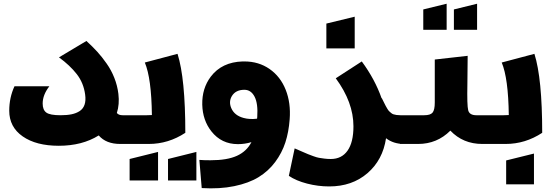

<svg xmlns="http://www.w3.org/2000/svg" viewBox="-20 -776 2985 1035"><path d="M58.1 -311H246.1Q210 -264.6 210 -217.8Q210 -183.6 229.7 -169.2Q249.5 -154.8 306.2 -154.8Q340.8 -154.8 365.7 -159.9Q390.6 -165 409.4 -177.2Q428.2 -189.5 435.8 -211.7Q443.4 -233.9 439 -266.1Q430.7 -329.1 393.8 -376.5Q356.9 -423.8 297.9 -466.8L445.8 -555.2Q478.5 -525.4 504.2 -497.3Q529.8 -469.2 554.9 -433.3Q580.1 -397.5 596.4 -356Q612.8 -314.5 618.2 -270Q625 -213.9 609.9 -167Q619.1 -154.8 641.1 -154.8H742.2V0H627.9Q551.8 0 512.2 -45.9Q422.9 9.8 296.9 9.8Q174.8 9.8 102.3 -40.8Q29.8 -91.3 29.8 -179.2Q29.8 -250 58.1 -311Z M663.6 -154.8H771Q789.1 -154.8 798.8 -155.8Q796.4 -354 760.7 -439L937 -485.8Q979 -353.5 979 -60.1Q887.7 0 781.7 0H663.6ZM678.7 196.8V81.1L832 43V196.8ZM885.7 196.8V81.1L1038.6 43V196.8Z M1067.4 237.8 1054.7 85.9Q1076.7 87.9 1114.3 87.9Q1205.1 87.9 1257.6 63.7Q1310.1 39.6 1335.4 -9.8Q1299.8 1 1262.7 1Q1173.8 1 1119.6 -67.9Q1072.3 -127.9 1070.3 -211.9Q1068.4 -299.3 1116.2 -362.8Q1175.8 -441.4 1288.1 -444.8Q1292.5 -444.8 1297.4 -444.8Q1374.5 -444.8 1433.1 -404.1Q1491.7 -363.3 1520 -292.2Q1548.3 -221.2 1541.5 -132.8Q1536.6 -64.9 1518.3 -8.3Q1500 48.3 1463.4 97.4Q1426.8 146.5 1373.8 179Q1320.8 211.4 1242.7 227.5Q1164.6 243.7 1067.4 237.8ZM1297.4 -292Q1250.5 -292 1230 -258.3Q1211.9 -228 1226.6 -193.4Q1243.7 -153.3 1293.5 -140.1Q1325.2 -131.3 1365.7 -136.2Q1366.7 -139.2 1366.7 -145Q1371.6 -217.8 1352.3 -254.9Q1333 -292 1297.4 -292Z M1537.1 171.9 1568.4 23.9Q1580.1 28.8 1606.2 40.3Q1632.3 51.8 1640.9 55.2Q1649.4 58.6 1668.7 65.7Q1688 72.8 1699.5 74.7Q1710.9 76.7 1728 78.9Q1745.1 81.1 1763.2 81.1Q1821.8 81.1 1853.5 36.1Q1885.3 -8.8 1885.3 -95.2Q1885.3 -224.6 1790 -354L1930.2 -444.8Q2001.5 -348.1 2037.1 -246.1L2038.1 -247.1Q2042.5 -238.3 2049.3 -224.6Q2056.2 -210.9 2059.3 -204.8Q2062.5 -198.7 2068.1 -189.5Q2073.7 -180.2 2077.9 -176.3Q2082 -172.4 2088.4 -167Q2094.7 -161.6 2101.3 -159.7Q2107.9 -157.7 2117.2 -156.2Q2126.5 -154.8 2138.2 -154.8H2235.4V0H2157.2Q2101.1 0 2061 -30.8Q2043.5 86.4 1960.7 157.7Q1877.9 229 1754.4 229Q1694.3 229 1635 213.6Q1575.7 198.2 1537.1 171.9ZM1739.3 -515.1V-648.9L1892.1 -686V-515.1Z M2323.7 -455.1 2501 -475.1Q2501 -413.6 2499.5 -322.8Q2497.1 -208 2503.9 -181.4Q2510.7 -154.8 2547.9 -154.8H2678.7V0H2579.6Q2476.1 0 2407.7 -71.8Q2335.9 0 2233.9 0H2135.7V-154.8H2266.6Q2300.3 -154.8 2312 -169.2Q2323.7 -183.6 2323.7 -223.1ZM2261.7 -615.2V-725.1L2387.7 -755.9V-615.2ZM2426.8 -615.2V-725.1L2551.8 -755.9V-615.2Z M2587.4 -154.8H2694.8Q2712.9 -154.8 2722.7 -155.8Q2720.2 -354 2684.6 -439L2860.8 -485.8Q2902.8 -353.5 2902.8 -60.1Q2811.5 0 2705.6 0H2587.4ZM2708.5 217.8V88.9L2858.4 51.8V217.8Z"/></svg>

Font: LT Superior Black
Style: Regular
Weight: 900
Designer: Daniel Lyons
Foundry: LyonsType
Version: Version 2.005